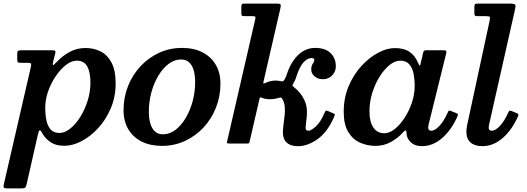

<svg xmlns="http://www.w3.org/2000/svg" viewBox="-58 -800 2939 1070"><path d="M61 -520Q47.5 -520 42.8 -517Q38 -514 38 -499.5V-472Q38 -459 40.5 -454.5Q43 -450 56 -450H95.5Q114.5 -450 115.5 -444.2Q116.5 -438.5 113.5 -425L-36.5 226.5Q-39.5 239.5 -37.2 244.8Q-35 250 -17.5 250H62Q78.5 250 83.2 244.5Q88 239 90.5 226L153 -49.5Q158 -72.5 163.2 -73.8Q168.5 -75 180 -53.5Q198.5 -23 227.5 -5.2Q256.5 12.5 301.5 12.5Q346 12.5 395.5 -13Q445 -38.5 488.2 -85Q531.5 -131.5 559 -195.5Q586.5 -259.5 586.5 -336.5Q586.5 -408 563.5 -451.2Q540.5 -494.5 502.5 -513.5Q464.5 -532.5 418.5 -532.5Q371.5 -532.5 331 -511Q290.5 -489.5 258 -454.5Q239.5 -434.5 237 -437.5Q234.5 -440.5 239 -460L249 -499Q253 -513.5 249.2 -516.8Q245.5 -520 228.5 -520ZM194 -199.5Q194 -245 210.2 -291Q226.5 -337 253 -376Q279.5 -415 310.2 -438.5Q341 -462 369.5 -462Q410 -462 428 -430Q446 -398 446 -339.5Q446 -288 430.2 -238Q414.5 -188 389 -147.8Q363.5 -107.5 333.2 -83.2Q303 -59 274 -59Q241.5 -59 224.2 -78.5Q207 -98 200.5 -130Q194 -162 194 -199.5Z M630.5 -186Q630.5 -125 656.8 -80.2Q683 -35.5 731.2 -11.2Q779.5 13 844.5 13Q913 13 972.2 -14.2Q1031.5 -41.5 1076 -89.2Q1120.5 -137 1145.5 -200Q1170.5 -263 1170.5 -334Q1170.5 -395 1144 -439.8Q1117.5 -484.5 1069.5 -508.8Q1021.5 -533 956.5 -533Q888 -533 828.8 -505.8Q769.5 -478.5 725 -430.8Q680.5 -383 655.5 -320.2Q630.5 -257.5 630.5 -186ZM771.5 -177Q771.5 -233 785.5 -284.8Q799.5 -336.5 824.5 -378.2Q849.5 -420 881.8 -444.2Q914 -468.5 950.5 -468.5Q979 -468.5 996.5 -452Q1014 -435.5 1021.8 -407Q1029.5 -378.5 1029.5 -343Q1029.5 -287.5 1015.5 -235.5Q1001.5 -183.5 976.5 -141.8Q951.5 -100 919.2 -75.8Q887 -51.5 850.5 -51.5Q822 -51.5 804.8 -68Q787.5 -84.5 779.5 -113Q771.5 -141.5 771.5 -177Z M1803.5 -147.5Q1808.5 -159 1807.5 -162.8Q1806.5 -166.5 1795.5 -170L1772 -180.5Q1759.5 -185.5 1756.8 -182.5Q1754 -179.5 1749.5 -168.5Q1726.5 -116 1700.5 -93.8Q1674.5 -71.5 1663 -71.5Q1651 -71.5 1647.5 -77.5Q1644 -83.5 1645.5 -95.5L1651.5 -149Q1657.5 -203.5 1637.2 -244.5Q1617 -285.5 1583.5 -311.5Q1574.5 -318.5 1572.5 -322Q1570.5 -325.5 1576 -334Q1581 -341.5 1585.5 -351Q1590 -360.5 1593 -371.5Q1611 -428 1633.2 -452.2Q1655.5 -476.5 1677 -476.5Q1684.5 -476.5 1689 -474.5Q1693.5 -472.5 1693.5 -465.5Q1693.5 -458 1689.2 -452.2Q1685 -446.5 1680.8 -437.8Q1676.5 -429 1676.5 -413Q1676.5 -390 1695.5 -374.2Q1714.5 -358.5 1742.5 -358.5Q1762 -358.5 1778 -368Q1794 -377.5 1803.8 -393.8Q1813.5 -410 1813.5 -431.5Q1813.5 -475 1784.5 -504Q1755.5 -533 1698.5 -533Q1646.5 -533 1606.2 -496Q1566 -459 1543 -393.5Q1536.5 -371.5 1528.5 -358Q1522 -347.5 1518.2 -346.8Q1514.5 -346 1502 -348.5Q1490 -351 1476.5 -351Q1466.5 -351 1452.8 -348.5Q1439 -346 1424 -339Q1411.5 -333 1410 -334.2Q1408.5 -335.5 1411.5 -349.5L1505.5 -758Q1508 -770 1505.2 -775Q1502.5 -780 1488.5 -780H1304Q1292.5 -780 1289.8 -776.2Q1287 -772.5 1287 -761V-728Q1287 -718 1289.2 -714Q1291.5 -710 1302 -710H1347.5Q1363 -710 1365 -706.5Q1367 -703 1364 -691L1210 -22Q1206.5 -8.5 1206.5 -4.2Q1206.5 0 1223.5 0H1316Q1328 0 1330 -3Q1332 -6 1334 -15L1387.5 -246.5Q1390 -257 1392.2 -257.5Q1394.5 -258 1404.5 -254Q1423 -247 1446.5 -247Q1455 -247 1465 -248Q1475 -249 1485.5 -252Q1499 -255.5 1504.8 -256.5Q1510.5 -257.5 1517 -245.5Q1527 -227 1529 -204Q1531 -181 1528.5 -160L1520 -88.5Q1513.5 -35 1535 -10.2Q1556.5 14.5 1604 14.5Q1657 14.5 1712.2 -25Q1767.5 -64.5 1803.5 -147.5Z M2253 -320Q2253 -275.5 2237.8 -229.2Q2222.5 -183 2197.2 -144Q2172 -105 2142.2 -81.2Q2112.5 -57.5 2084 -57.5Q2044 -57.5 2022.5 -89.5Q2001 -121.5 2001 -180Q2001 -232 2016.5 -282Q2032 -332 2057.5 -372.8Q2083 -413.5 2113.2 -437.8Q2143.5 -462 2172.5 -462Q2205 -462 2222.5 -442.2Q2240 -422.5 2246.5 -390Q2253 -357.5 2253 -320ZM2490 -149Q2495 -160 2494 -163.2Q2493 -166.5 2483 -170.5L2456 -181Q2447 -185 2444 -183.5Q2441 -182 2436.5 -171.5Q2424.5 -143 2408.5 -120.2Q2392.5 -97.5 2376 -84.5Q2359.5 -71.5 2345.5 -71.5Q2328.5 -71.5 2328.5 -89Q2328.5 -93 2329.2 -98.2Q2330 -103.5 2331 -107.5L2428 -500Q2431 -512.5 2428.5 -516.2Q2426 -520 2409 -520H2319.5Q2308.5 -520 2305 -516.8Q2301.5 -513.5 2300 -506L2288 -454Q2284.5 -436 2281.2 -435Q2278 -434 2270.5 -452.5Q2254.5 -490.5 2224 -511.2Q2193.5 -532 2142.5 -532Q2098 -532 2048.8 -505.8Q1999.5 -479.5 1955.8 -431.8Q1912 -384 1884.8 -319.2Q1857.5 -254.5 1857.5 -177Q1857.5 -105.5 1883 -64Q1908.5 -22.5 1949 -4.8Q1989.5 13 2035.5 13Q2081 13 2120.5 -8.8Q2160 -30.5 2190.5 -65Q2197.5 -72 2201.2 -72.8Q2205 -73.5 2206.5 -67.5Q2207 -64 2207.5 -59Q2208 -54 2209 -44.5Q2215 -20 2236.2 -2.8Q2257.5 14.5 2293.5 14.5Q2354.5 14.5 2406.2 -30.8Q2458 -76 2490 -149Z M2811.5 -744.5Q2817 -767 2813.2 -773.5Q2809.5 -780 2781 -780H2603.5Q2592 -780 2588.8 -776.5Q2585.5 -773 2585.5 -761V-726Q2585.5 -716 2589 -713Q2592.5 -710 2603 -710H2649.5Q2668 -710 2671.2 -705.8Q2674.5 -701.5 2671 -686.5L2545 -101.5Q2543.5 -94 2542.2 -83.8Q2541 -73.5 2541 -66.5Q2541 -26.5 2564.2 -6Q2587.5 14.5 2630.5 14.5Q2691.5 14.5 2743.5 -31Q2795.5 -76.5 2828 -150Q2832.5 -159.5 2831 -162.8Q2829.5 -166 2819 -170.5L2796.5 -180Q2784 -185 2780.8 -182.5Q2777.5 -180 2772.5 -169Q2754 -127 2728.8 -99.2Q2703.5 -71.5 2682.5 -71.5Q2665.5 -71.5 2665.5 -89Q2665.5 -93 2666.2 -98.2Q2667 -103.5 2668 -107.5Z"/></svg>

Font: Besley SemiBold
Style: Italic
Weight: 600
Italic angle: -13°
Designer: Owen Earl
Foundry: indestructible type*
Version: Version 2.001